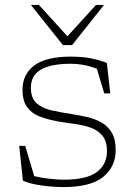

<svg xmlns="http://www.w3.org/2000/svg" viewBox="-20 -752 548 780"><path d="M267 -522Q314 -522 349.2 -515Q384.5 -508 414 -496.5L428 -372.5H403.5L373.5 -473Q343.5 -484 318.2 -488.5Q293 -493 269 -493Q187.5 -493 146.5 -469.5Q105.5 -446 105.5 -395.5Q105.5 -353.5 128.2 -333Q151 -312.5 188.2 -304Q225.5 -295.5 268.5 -289Q301 -284 333 -276.8Q365 -269.5 391.5 -254.8Q418 -240 434 -213.2Q450 -186.5 450 -142.5Q450 -74.5 399 -33.2Q348 8 237.5 8Q198 8 151 1.8Q104 -4.5 73 -18L58 -159.5H82.5L119 -36.5Q147.5 -29.5 181 -25.8Q214.5 -22 238.5 -22Q332.5 -22 373.5 -53.2Q414.5 -84.5 414.5 -137.5Q414.5 -178.5 396 -200.8Q377.5 -223 347.8 -233.5Q318 -244 283.5 -248.5Q249 -253 217 -258.5Q174.5 -266 141.8 -278.5Q109 -291 90.2 -316.5Q71.5 -342 71.5 -388Q71.5 -450.5 119.5 -486.2Q167.5 -522 267 -522ZM402.5 -732 273 -569H235.5L105.5 -732H138L254 -604.5L370 -732Z"/></svg>

Font: Newsreader Caption ExtraLight
Style: Regular
Weight: 275
Designer: Hugues Gentile
Foundry: Production Type
Version: Version 1.001